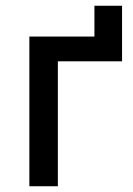

<svg xmlns="http://www.w3.org/2000/svg" viewBox="-20 -647 462 667"><path d="M82 0H181V-434H404V-627H308V-520H82Z"/></svg>

Font: Fixel Display Medium
Style: Regular
Weight: 500
Designer: AlfaBravo + MacPaw
Foundry: Kyrylo Tkachov, Marchela Mozhyna, Serhii Makarenko, Maria Weinstein, Zakhar Kryvoshyya
Version: Version 1.211